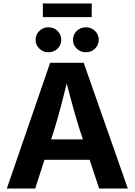

<svg xmlns="http://www.w3.org/2000/svg" viewBox="-20 -1091 779 1111"><path d="M19.5 0 270 -727.5H464.4L719.7 0H553.7L437.5 -351.6Q416.5 -419.9 394.8 -499.3Q373 -578.6 348.6 -673.8H382.8Q358.9 -578.6 338.4 -498.8Q317.9 -418.9 297.4 -351.6L183.6 0ZM176.3 -166.5V-284.2H563V-166.5ZM477.1 -788.6Q445.8 -788.6 424.1 -809.6Q402.3 -830.6 402.3 -860.8Q402.3 -891.1 424.1 -912.1Q445.8 -933.1 477.1 -933.1Q508.3 -933.1 529.8 -912.1Q551.3 -891.1 551.3 -860.8Q551.3 -830.6 529.8 -809.6Q508.3 -788.6 477.1 -788.6ZM260.3 -788.6Q229.5 -788.6 207.8 -809.6Q186 -830.6 186 -860.8Q186 -891.1 207.8 -912.1Q229.5 -933.1 260.3 -933.1Q291.5 -933.1 313 -912.1Q334.5 -891.1 334.5 -860.8Q334.5 -830.6 313 -809.6Q291.5 -788.6 260.3 -788.6ZM510.7 -1070.8V-991.7H228V-1070.8Z"/></svg>

Font: Inter 18pt
Style: Bold
Weight: 700
Designer: Rasmus Andersson
Foundry: rsms
Version: Version 4.001;git-66647c0bb